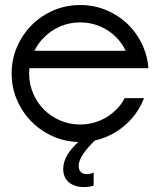

<svg xmlns="http://www.w3.org/2000/svg" viewBox="-20 -546 666 771"><path d="M97 -251Q97 -209.1 112.9 -171.5Q128.8 -133.8 156.8 -105.8Q184.8 -77.8 222.5 -61.9Q260.1 -46 302 -46Q343.9 -46 381.6 -61.9Q419.2 -77.8 447 -106.1Q467.2 -125.8 480.8 -152H558.1L555.1 -143.9Q533.8 -93.9 496.5 -56.6Q459.1 -19.2 409.1 2.5Q359.1 24.2 302 24.2Q244.9 24.2 194.9 2.5Q144.9 -19.2 107.6 -56.6Q70.2 -93.9 48.5 -143.9Q26.8 -193.9 26.8 -251Q26.8 -308.1 48.5 -358.1Q70.2 -408.1 107.6 -445.5Q144.9 -482.8 194.9 -504.3Q244.9 -525.8 302 -525.8Q359.1 -525.8 409.1 -504.3Q459.1 -482.8 496.5 -445.5Q533.8 -408.1 555.1 -358.1Q573.2 -317.2 575.8 -272.2H98Q97 -261.1 97 -251ZM447 -396Q419.2 -424.2 381.6 -440.2Q343.9 -456.1 302 -456.1Q260.1 -456.1 222.5 -440.2Q184.8 -424.2 157.1 -396Q132.8 -372.2 118.2 -341.9H484.8Q470.2 -372.2 447 -396ZM369.2 10.1Q296 79.3 296 119.2Q296 153 328.8 153Q343.9 153 356.1 147V199Q341.9 205.1 316.2 205.1Q278.8 205.1 256.3 185.6Q233.8 166.2 233.8 132.3Q233.8 72.2 311.1 10.1Z"/></svg>

Font: Myanmar KatKuu
Style: Regular
Weight: 400
Designer: Khon Soe Zaw Thu
Foundry: MPUA
Version: Version 1.00 September 13, 2016, initial release